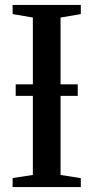

<svg xmlns="http://www.w3.org/2000/svg" viewBox="-20 -763 381 783"><path d="M114 -49.5V-691.5L31.5 -705.5V-743H309.5V-705.5L227 -691.5V-49.5L309.5 -36.5V0H31.5V-37ZM297 -419V-372H44V-419Z"/></svg>

Font: Merriweather 72pt Medium
Style: Regular
Weight: 500
Version: Version 2.100